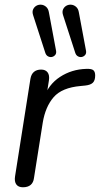

<svg xmlns="http://www.w3.org/2000/svg" viewBox="-20 -789 425 816"><path d="M77.4 6.9Q58 6.9 49.3 -5.2Q40.5 -17.3 44 -39.7L109.3 -454Q112.7 -473.9 124.4 -483.6Q136 -493.3 154.9 -493.3Q173.3 -493.3 182.3 -481.4Q191.3 -469.5 187.9 -447.1L175.7 -370.5H165.2Q185.7 -430 235.2 -462.2Q284.6 -494.5 346.6 -496.3Q368.7 -497.3 376.6 -490.7Q384.5 -484.2 384.5 -468.1Q384.5 -447.3 374.8 -437.6Q365.1 -427.9 342.7 -425.5L322.7 -423.5Q243 -416.5 207.9 -375.9Q172.8 -335.2 161.7 -267.8L124.4 -32.4Q122 -13 110.1 -3Q98.3 6.9 77.4 6.9ZM299.8 -564.6 248.2 -724Q243.3 -738.7 248 -749Q252.6 -759.3 262.1 -764.7Q271.7 -770 282.9 -769Q294.1 -768 303.4 -759.9Q312.8 -751.8 315.2 -736.1L345.6 -573.3Q347.5 -562.6 342.2 -555.8Q336.8 -549 328.3 -547Q319.8 -545.1 311.5 -549.5Q303.2 -553.9 299.8 -564.6ZM172.5 -564.6 120.9 -724Q116 -738.7 120.7 -749Q125.3 -759.3 134.8 -764.7Q144.3 -770 155.6 -769Q166.8 -768 176.1 -759.9Q185.4 -751.8 187.9 -736.1L218.3 -573.3Q220.2 -562.6 214.9 -555.8Q209.5 -549 201 -547Q192.5 -545.1 184.2 -549.5Q175.9 -553.9 172.5 -564.6Z"/></svg>

Font: Nunito ExtraLight
Style: Italic
Weight: 200
Italic angle: -9°
Designer: Vernon Adams
Foundry: Vernon Adams
Version: Version 3.602